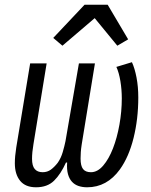

<svg xmlns="http://www.w3.org/2000/svg" viewBox="-20 -785 640 815"><path d="M133 10Q88 10 65.5 -17.5Q43 -45 43 -92Q43 -108 44.5 -123.5Q46 -139 49 -159L108 -516H178L122 -173Q116 -138 116 -111Q116 -81 127.5 -67.5Q139 -54 161 -54Q181 -54 196 -65Q211 -76 225 -94Q239 -114 246.5 -140Q254 -166 258 -186L315 -516H383L327 -173Q324 -154 323 -139.5Q322 -125 322 -112Q322 -81 332.5 -67.5Q343 -54 366 -54Q394 -54 418 -82Q442 -110 459.5 -155Q477 -200 487 -256Q497 -312 497 -367Q497 -405 491 -441Q485 -477 474 -501L540 -521Q552 -495 559.5 -456Q567 -417 567 -371Q567 -280 547 -199.5Q527 -119 489 -66Q434 10 350 10Q330 10 313.5 4.5Q297 -1 285.5 -13.5Q274 -26 268.5 -46Q263 -66 265 -95H260Q238 -46 209.5 -18Q181 10 133 10ZM437 -765 524 -618 478 -591 382 -708 245 -591 206 -624 339 -765Z"/></svg>

Font: IBM Plex Mono
Style: Italic
Weight: 400
Italic angle: -9°
Monospace: yes
Designer: Mike Abbink, Paul van der Laan, Pieter van Rosmalen
Foundry: Bold Monday
Version: Version 2.3